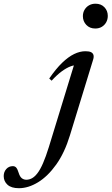

<svg xmlns="http://www.w3.org/2000/svg" viewBox="-234 -736 588 1010"><path d="M202 -651Q202 -669.5 210.5 -684.2Q219 -699 234 -707.8Q249 -716.5 268.5 -716.5Q297.5 -716.5 315.2 -698Q333 -679.5 333 -652.5Q333 -634 324.8 -619Q316.5 -604 301.8 -595Q287 -586 267 -586Q238 -586 220 -605Q202 -624 202 -651ZM134 -24.5Q106 67.5 61.8 129.5Q17.5 191.5 -33.8 222.8Q-85 254 -134.5 254Q-174.5 254 -194.5 235.8Q-214.5 217.5 -214.5 190.5Q-214.5 168.5 -201 153.2Q-187.5 138 -166.5 138Q-155 138 -148.2 146.2Q-141.5 154.5 -135.5 174Q-129.5 193.5 -119.2 201.5Q-109 209.5 -95.5 209.5Q-80.5 209.5 -66 201.8Q-51.5 194 -37 175.2Q-22.5 156.5 -7.8 122.8Q7 89 23 37.5L160.5 -411L177.5 -393Q159 -395 137.5 -387Q116 -379 91 -360.8Q66 -342.5 37.5 -311.5L25 -323Q60.5 -374.5 93 -405.8Q125.5 -437 156 -451.8Q186.5 -466.5 215.5 -466.5Q235 -466.5 245 -461.5Q255 -456.5 257.8 -446.2Q260.5 -436 255.5 -421Z"/></svg>

Font: Newsreader 36pt Medium
Style: Italic
Weight: 500
Italic angle: -17°
Designer: Hugues Gentile
Foundry: Production Type
Version: Version 1.003